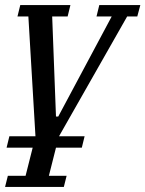

<svg xmlns="http://www.w3.org/2000/svg" viewBox="-20 -538 574 758"><path d="M17 0H120L92 -473H49L60 -518H258L247 -473H186L201 -78H210L421 -473H361L372 -518H534L522 -473H482L213 0H314L303 45H201L173 156H243L232 200H0L11 156H81L109 45H6Z"/></svg>

Font: IBM Plex Serif Text
Style: Italic
Weight: 450
Italic angle: -14°
Designer: Mike Abbink, Paul van der Laan, Pieter van Rosmalen
Foundry: Bold Monday
Version: Version 3.001